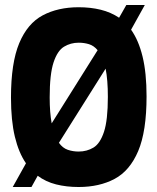

<svg xmlns="http://www.w3.org/2000/svg" viewBox="-20 -739 629 769"><path d="M106 10H31L84 -85Q55 -127 39.5 -191.5Q24 -256 24 -348Q24 -487 57 -566Q90 -645 151 -677.5Q212 -710 295 -710Q343 -710 383.5 -700Q424 -690 457 -668L486 -719H560L505 -620Q535 -578 551 -512.5Q567 -447 567 -353Q567 -213 533.5 -134Q500 -55 439 -22.5Q378 10 295 10Q246 10 204.5 -0.5Q163 -11 131 -35ZM179 -349Q179 -288 187 -245L371 -538Q356 -556 336.5 -562Q317 -568 295 -568Q263 -568 236.5 -552Q210 -536 194.5 -489Q179 -442 179 -349ZM295 -132Q328 -132 354.5 -148Q381 -164 396.5 -211Q412 -258 412 -351Q412 -419 403 -464L216 -167Q231 -146 251.5 -139Q272 -132 295 -132Z"/></svg>

Font: Georama SemiCondensed ExtraBold
Style: Regular
Weight: 800
Width: 4
Designer: Jean-Baptiste Levee
Foundry: Production Type
Version: Version 1.000